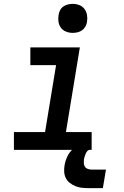

<svg xmlns="http://www.w3.org/2000/svg" viewBox="-20 -775 640 993"><path d="M52 0V-92H213L270 -438H137V-530H393L321 -92H454V0ZM356 -605Q338 -605 321.5 -611.5Q305 -618 295 -631.5Q285 -645 282.5 -662.5Q280 -680 283 -698Q285 -711 291 -722.5Q297 -734 308 -741.5Q319 -749 331.5 -752Q344 -755 356 -755Q374 -755 390.5 -748.5Q407 -742 417 -728.5Q427 -715 430 -697.5Q433 -680 430 -662Q428 -649 421.5 -637.5Q415 -626 404.5 -618.5Q394 -611 381.5 -608Q369 -605 356 -605ZM437 198Q419 198 402 196Q385 194 369.5 187.5Q354 181 341 171Q328 161 320.5 146Q313 131 312 114Q311 97 314 79Q318 56 329 33Q340 10 359.5 -6.5Q379 -23 403 -30Q427 -37 451 -37L445 0Q437 0 431.5 6.5Q426 13 423 20Q420 27 418 34Q416 41 414 49Q413 59 413.5 69Q414 79 419 87Q424 95 433.5 98.5Q443 102 453 102H528L512 198Z"/></svg>

Font: Iosevka Curly SmBdExObl
Style: Regular
Weight: 600
Width: 7
Italic angle: -9°
Monospace: yes
Designer: Belleve Invis
Foundry: Belleve Invis
Version: Version 11.1.0; ttfautohint (v1.8.3)